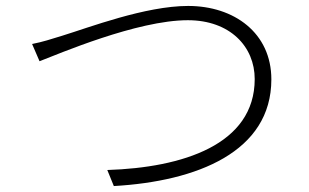

<svg xmlns="http://www.w3.org/2000/svg" viewBox="-20 -655 1040 646"><path d="M113 -449C176 -473 441 -587 612 -587C754 -587 837 -498 837 -389C837 -168 594 -91 341 -83L363 -29C643 -45 893 -144 893 -388C893 -544 768 -635 613 -635C469 -635 278 -562 190 -535C151 -523 124 -514 88 -507Z"/></svg>

Font: Spoqa Han Sans Neo Light
Style: Regular
Weight: 300
Designer: [Spoqa Han Sans Neo] Dong-huui Kim  Younghwa Kang  Yujin Lee  [Noto Sans] Ryoko NISHIZUKA  (kana & ideographs); Paul D. 
Foundry: Spoqa (http://www.spoqa-han-sans.com)
Version: Version 1.000